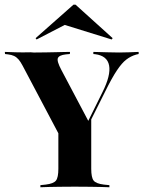

<svg xmlns="http://www.w3.org/2000/svg" viewBox="-22 -790 605 810"><path d="M259.7 -160.5 73.4 -512.9Q64.5 -529.8 56 -539.5Q47.6 -549.2 37.1 -554Q26.6 -558.9 12.1 -560.5L-0.8 -562.1L-1.6 -571Q15.3 -570.2 44 -569.4Q72.6 -568.5 107.3 -569.4L119.4 -568.5H127.4Q150.8 -568.5 172.6 -569Q194.4 -569.4 212.9 -569.8Q231.5 -570.2 246.8 -570.6Q262.1 -571 273.4 -571L272.6 -562.1L255.6 -560.5Q227.4 -557.3 222.2 -544.8Q216.9 -532.3 237.1 -494.4L354.8 -271.8L340.3 -259.7L410.5 -401.6Q446 -472.6 438.3 -513.7Q430.6 -554.8 379.8 -561.3L371.8 -562.1V-571Q405.6 -570.2 430.6 -569.4Q455.6 -568.5 480.6 -568.5Q504.8 -568.5 523.4 -569.4Q541.9 -570.2 562.9 -571V-562.1L552.4 -559.7Q529.8 -553.2 510.9 -538.7Q491.9 -524.2 471 -492.7Q450 -461.3 421.8 -404L300 -160.5ZM283.1 -2.4Q254.8 -2.4 229 -2Q203.2 -1.6 182.7 -1.2Q162.1 -0.8 148.4 0V-8.9L171 -11.3Q204 -15.3 214.1 -28.2Q224.2 -41.1 224.2 -78.2V-250.8L300.8 -196.8L362.9 -295.2V-78.2Q362.9 -41.1 373 -28.2Q383.1 -15.3 416.1 -11.3L439.5 -8.9V0Q425 -0.8 404.4 -1.2Q383.9 -1.6 358.5 -2Q333.1 -2.4 304 -2.4H293.5ZM132.3 -623.4 128.2 -629 287.9 -770.2H296.8L453.2 -629L449.2 -623.4L225.8 -692.7L297.6 -708.9Z"/></svg>

Font: Playfair 144pt SemiCondensed ExtraBold
Style: Regular
Weight: 800
Width: 4
Designer: Claus Eggers Sørensen
Foundry: Claus Eggers Sørensen
Version: Version 2.203